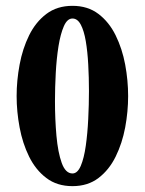

<svg xmlns="http://www.w3.org/2000/svg" viewBox="-20 -632 501 665"><path d="M423.8 -299.3Q423.8 -245.6 413.6 -190.7Q403.3 -135.7 380.6 -89.6Q357.9 -43.5 321 -15.4Q284.2 12.7 231 12.7Q177.7 12.7 140.6 -15.4Q103.5 -43.5 80.8 -89.6Q58.1 -135.7 47.9 -190.7Q37.6 -245.6 37.6 -299.3Q37.6 -353 47.9 -408.2Q58.1 -463.4 80.8 -509.5Q103.5 -555.7 140.6 -583.7Q177.7 -611.8 231 -611.8Q284.2 -611.8 321 -583.7Q357.9 -555.7 380.6 -509.5Q403.3 -463.4 413.6 -408.2Q423.8 -353 423.8 -299.3ZM288.1 -316.9Q288.1 -363.8 285.6 -408.7Q283.2 -453.6 277.1 -489.5Q271 -525.4 259.8 -546.6Q248.5 -567.9 231 -567.9Q212.9 -567.9 201.2 -541.3Q189.5 -514.6 182.6 -471.9Q175.8 -429.2 173.1 -378.9Q170.4 -328.6 170.4 -281.7Q170.4 -219.2 175.5 -161.6Q180.7 -104 193.8 -67.6Q207 -31.2 231 -31.2Q248.5 -31.2 259.8 -57.6Q271 -84 277.1 -127Q283.2 -169.9 285.6 -220Q288.1 -270 288.1 -316.9Z"/></svg>

Font: Scheherazade New
Style: Bold
Weight: 700
Designer: SIL International
Foundry: SIL International
Version: Version 4.000